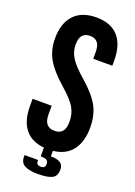

<svg xmlns="http://www.w3.org/2000/svg" viewBox="-161 -773 694 984"><g transform="rotate(20 186.0 -281.5)"><path d="M211 9V39Q245 39 262.5 50Q280 61 280 86Q280 123 255 135Q230 147 178 147Q132 147 107 134Q82 121 82 89V79H156V87Q156 97 162.5 102Q169 107 178 107Q192 107 198 101.5Q204 96 204 83Q204 69 195 63Q186 57 167 57H162V9Q93 3 57.5 -42Q22 -87 22 -166V-206H126V-158Q126 -90 183 -90Q211 -90 225.5 -106.5Q240 -123 240 -160Q240 -204 220 -237.5Q200 -271 146 -318Q78 -378 51 -426.5Q24 -475 24 -536Q24 -619 66 -664.5Q108 -710 188 -710Q267 -710 307.5 -664.5Q348 -619 348 -534V-505H244V-541Q244 -577 230 -593.5Q216 -610 189 -610Q134 -610 134 -543Q134 -505 154.5 -472Q175 -439 229 -392Q298 -332 324 -283Q350 -234 350 -168Q350 -90 314.5 -44Q279 2 211 9Z"/></g></svg>

Font: kids-team
Style: team
Weight: 400
Designer: Ryoichi Tsunekawa, Thomas Gollenia, Laura Emeder
Foundry: Ryoichi Tsunekawa, Thomas Gollenia, Laura Emeder
Version: Version 2.000